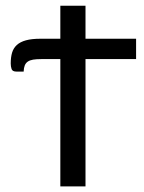

<svg xmlns="http://www.w3.org/2000/svg" viewBox="-20 -662 513 682"><path d="M194.3 -524.4V-641.6H283.7V-524.4H463.4V-452.1H283.7V0H194.3V-452.1H127Q109.4 -452.1 97.7 -450.2Q85.9 -448.2 78.6 -443.1Q71.3 -438 67.9 -429.4Q64.5 -420.9 64 -407.7H38.6Q24.4 -407.7 21.2 -416.7Q18.1 -425.8 18.1 -436.5Q18.1 -458.5 22.9 -474.9Q27.8 -491.2 39.8 -502.2Q51.8 -513.2 72.3 -518.8Q92.8 -524.4 123.5 -524.4Z"/></svg>

Font: Carlito
Style: Regular
Weight: 400
Designer: Lukasz Dziedzic
Foundry: tyPoland Lukasz Dziedzic
Version: Version 1.103; Beta1; all basic design good, some composites